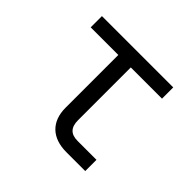

<svg xmlns="http://www.w3.org/2000/svg" viewBox="-135 -710 870 870"><g transform="rotate(45 300.0 -275.0)"><path d="M506 0V-72H385C341 -72 320 -94 320 -140V-478H520V-550H63V-478H240V-140C240 -51 293 0 385 0Z"/></g></svg>

Font: Tekne LDO Light
Style: Regular
Weight: 300
Monospace: yes
Designer: Alessio Laiso, Mario Rullo, Paolo Rosset
Foundry: Alessio Laiso
Version: Version 1.000;hotconv 1.0.109;makeotfexe 2.5.65596